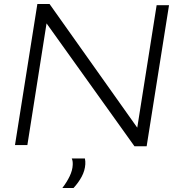

<svg xmlns="http://www.w3.org/2000/svg" viewBox="-20 -726 897 961"><path d="M55 0 167 -706H228L667 -87L764 -700H826L714 6H653L213 -609L117 0ZM339 67H405Q408 82 407 96Q405 128 389 158Q373 188 348 215H292Q315 185 329 155.5Q343 126 344 99Q345 79 339 67Z"/></svg>

Font: Georama Expanded Light
Style: Italic
Weight: 300
Width: 7
Italic angle: -9°
Designer: Jean-Baptiste Levee
Foundry: Production Type
Version: Version 1.000